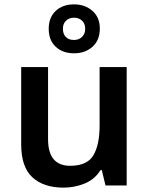

<svg xmlns="http://www.w3.org/2000/svg" viewBox="-20 -849 681 879"><path d="M560 -542V0H463L446 -70H440Q414 -28 368 -9Q322 10 271 10Q180 10 128.5 -37Q77 -84 77 -188V-542H200V-212Q200 -90 301 -90Q379 -90 407.5 -138Q436 -186 436 -275V-542ZM319 -605Q267 -605 235 -635Q203 -665 203 -717Q203 -769 235 -799Q267 -829 319 -829Q369 -829 403 -799.5Q437 -770 437 -718Q437 -665 403.5 -635Q370 -605 319 -605ZM319 -666Q341 -666 355.5 -680Q370 -694 370 -717Q370 -741 355.5 -754.5Q341 -768 319 -768Q297 -768 282.5 -754.5Q268 -741 268 -717Q268 -694 281 -680Q294 -666 319 -666Z"/></svg>

Font: Noto Sans New Tai Lue Semibold
Style: Regular
Weight: 400
Designer: Monotype Design Team
Foundry: Monotype Imaging Inc.
Version: Version 2.004; ttfautohint (v1.8.4.7-5d5b)